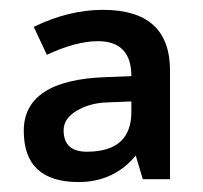

<svg xmlns="http://www.w3.org/2000/svg" viewBox="-20 -742 408 386"><path d="M267.1 -381.8 252.9 -429.2Q230.5 -402.3 201.7 -389.2Q172.9 -376 138.2 -376Q83 -376 55.4 -401.6Q27.8 -427.2 27.8 -479Q27.8 -529.8 68.8 -556.9Q109.9 -584 191.9 -586.9L244.1 -588.9Q244.1 -624 227.3 -641.6Q210.4 -659.2 176.8 -659.2Q132.8 -659.2 74.2 -631.8L47.9 -688Q118.2 -722.2 187 -722.2Q254.4 -722.2 288.1 -691.7Q321.8 -661.1 321.8 -600.1V-381.8ZM195.8 -536.1Q161.1 -535.2 134.5 -519.5Q107.9 -503.9 107.9 -480Q107.9 -437 154.8 -437Q199.2 -437 221.7 -457Q244.1 -477.1 244.1 -517.1V-538.1Z"/></svg>

Font: Open Sans Semibold
Style: Regular
Weight: 600
Foundry: Ascender Corporation
Version: Version 1.10